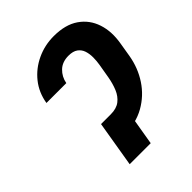

<svg xmlns="http://www.w3.org/2000/svg" viewBox="-205 -859 981 981"><g transform="rotate(-45 285.0 -368.5)"><path d="M221.7 -248.5H272.5Q314 -248.5 338.9 -267.8Q363.8 -287.1 377.2 -319.6Q390.6 -352.1 397.5 -391.6L410.6 -468.3Q414.6 -491.7 414.8 -517.1Q415 -542.5 408 -564.5Q400.9 -586.4 382.6 -599.9Q364.3 -613.3 331.5 -613.3Q286.6 -613.3 259.3 -587.2Q231.9 -561 224.6 -522H81.1Q91.8 -587.4 130.4 -635.5Q168.9 -683.6 226.1 -710.4Q283.2 -737.3 349.1 -737.3Q432.6 -737.3 484.6 -701.4Q536.6 -665.5 556.6 -604.5Q576.7 -543.5 563.5 -468.3L550.8 -391.6Q538.1 -317.4 498.3 -257.1Q458.5 -196.8 395.5 -161.1Q332.5 -125.5 248.5 -125.5H200.7ZM354.5 -248.5 312.5 0H160.6L202.1 -248.5Z"/></g></svg>

Font: Inter 16pt
Style: Bold Italic
Weight: 700
Italic angle: -9.3988°
Version: Version 4.001;git-66647c0bb